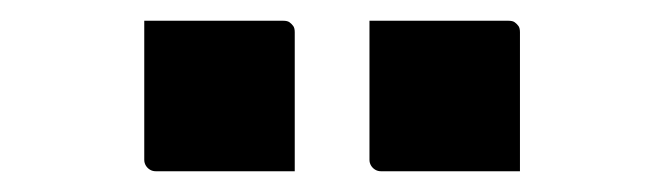

<svg xmlns="http://www.w3.org/2000/svg" viewBox="-20 -786 640 185"><path d="M119 -766Q152 -766 186 -766Q220 -766 253 -766Q257 -766 259 -764.5Q261 -763 262.5 -761Q264 -759 264 -755V-621Q231 -621 197 -621Q163 -621 130 -621Q127 -621 124.5 -622.5Q122 -624 120.5 -626.5Q119 -629 119 -632ZM336 -766Q369 -766 403 -766Q437 -766 470 -766Q474 -766 476 -764.5Q478 -763 479.5 -761Q481 -759 481 -755V-621Q448 -621 414 -621Q380 -621 347 -621Q344 -621 341.5 -622.5Q339 -624 337.5 -626.5Q336 -629 336 -632Z"/></svg>

Font: Recursive
Style: Bold
Weight: 700
Version: Version 1.085